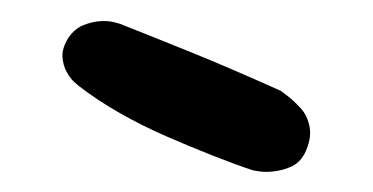

<svg xmlns="http://www.w3.org/2000/svg" viewBox="-20 -666 361 186"><path d="M225 -501Q207 -507 185.5 -515.5Q164 -524 141 -534Q118 -544 96 -556.5Q74 -569 56 -583Q56 -583 52 -586.5Q48 -590 44.5 -596.5Q41 -603 40.5 -611Q40 -619 46 -629Q52 -638 60.5 -641.5Q69 -645 77 -645.5Q85 -646 90.5 -644.5Q96 -643 96 -643Q129 -630 166 -615Q203 -600 252 -578Q252 -578 258 -573.5Q264 -569 271 -561.5Q278 -554 280 -542.5Q282 -531 275 -517Q270 -508 262 -504.5Q254 -501 245.5 -500Q237 -499 231 -500Q225 -501 225 -501Z"/></svg>

Font: Sour Gummy Black Medium
Style: Regular
Weight: 500
Version: Version 1.000